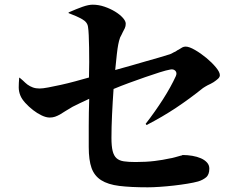

<svg xmlns="http://www.w3.org/2000/svg" viewBox="-20 -797 1040 820"><path d="M847 -421Q791 -376 732.5 -337Q674 -298 606 -263L602 -268Q643 -321 676.5 -373.5Q710 -426 731 -472Q737 -486 729 -494.5Q721 -503 707 -500Q690 -497 661.5 -488Q633 -479 600 -467.5Q567 -456 531.5 -443Q496 -430 465 -417Q461 -360 458.5 -306.5Q456 -253 456 -208Q456 -173 461 -152.5Q466 -132 477.5 -121.5Q489 -111 509 -108Q529 -105 559 -105Q604 -105 640.5 -109.5Q677 -114 703 -120Q716 -122 726 -125Q736 -128 744 -130Q748 -131 751 -132Q754 -133 756 -133Q760 -135 760 -135Q781 -135 801.5 -131.5Q822 -128 838 -121Q854 -114 864 -103Q874 -92 874 -77Q874 -51 860 -39.5Q846 -28 826 -22Q808 -17 780.5 -12.5Q753 -8 722.5 -4.5Q692 -1 662 1Q632 3 611 3Q538 3 489.5 -3Q441 -9 412 -27.5Q383 -46 371 -79.5Q359 -113 359 -169Q359 -204 359 -259.5Q359 -315 361 -375Q337 -364 320.5 -356Q304 -348 290 -341Q273 -331 260 -323Q247 -315 236 -308Q225 -302 215 -298.5Q205 -295 192 -295Q177 -295 158 -304Q139 -313 121 -327Q103 -341 88 -357.5Q73 -374 67 -389Q60 -406 60 -424Q60 -442 62 -465H64Q68 -462 71 -459Q74 -456 78 -453Q83 -448 87.5 -444Q92 -440 97 -436Q108 -428 120.5 -423.5Q133 -419 149 -419Q162 -419 186 -423.5Q210 -428 239.5 -434.5Q269 -441 300.5 -449.5Q332 -458 360 -466Q361 -499 361 -532Q361 -565 360.5 -594Q360 -623 359 -646Q358 -669 356 -681Q354 -702 331 -715Q308 -728 273 -741V-744Q307 -759 332.5 -768Q358 -777 376 -777Q401 -777 426 -768.5Q451 -760 471.5 -747.5Q492 -735 504.5 -721Q517 -707 517 -696Q517 -685 513 -676.5Q509 -668 504 -659Q502 -654 499 -648.5Q496 -643 493 -637Q488 -623 485 -607Q482 -592 479 -565.5Q476 -539 472 -498Q506 -507 540 -517Q574 -527 604 -535.5Q634 -544 658.5 -551Q683 -558 698 -563Q706 -565 712 -568Q718 -571 723 -574Q729 -576 733.5 -579.5Q738 -583 743 -585Q752 -591 758.5 -594.5Q765 -598 773 -598Q788 -598 813 -583.5Q838 -569 861.5 -549.5Q885 -530 902 -509.5Q919 -489 919 -476Q919 -468 911.5 -461Q904 -454 892 -446Q886 -442 879.5 -439Q873 -436 867 -433Q862 -430 856.5 -427Q851 -424 847 -421Z"/></svg>

Font: XinYuGongZhangJiaSongA
Style: Regular
Weight: 900
Designer: XinYuGong
Foundry: Adobe Systems Incorporated
Version: Version 1.00